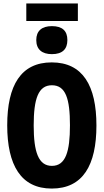

<svg xmlns="http://www.w3.org/2000/svg" viewBox="-20 -1088 603 1117"><path d="M133 -966H433V-1068H133ZM282 -773C344 -773 372 -803 372 -855C372 -908 343 -936 282 -936C223 -936 191 -908 191 -855C191 -800 225 -773 282 -773ZM281 9C463 9 541 -128 541 -358C541 -589 462 -725 281 -725C102 -725 22 -592 22 -359C22 -127 102 9 281 9ZM282 -123C204 -123 176 -203 176 -358C176 -514 203 -592 282 -592C362 -592 387 -514 387 -359C387 -206 362 -123 282 -123Z"/></svg>

Font: Noto Sans Mono SemiCondensed ExtraBold
Style: Regular
Weight: 800
Width: 4
Designer: Monotype Design Team
Foundry: Monotype Imaging Inc.
Version: Version 2.014